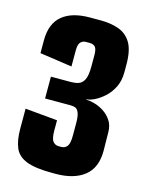

<svg xmlns="http://www.w3.org/2000/svg" viewBox="-99 -682 572 748"><g transform="rotate(15 187.5 -308.5)"><path d="M185 3Q116 3 80.5 -11Q45 -25 32.5 -55Q20 -85 20 -131V-212L150 -200V-159Q150 -126 159 -115Q168 -104 182 -104H192Q208 -104 216.5 -115.5Q225 -127 225 -158V-208Q225 -235 220 -248.5Q215 -262 207 -266Q199 -270 186 -270H83V-358H164Q180 -358 194 -362.5Q208 -367 216.5 -383.5Q225 -400 225 -437V-482Q225 -507 217.5 -515.5Q210 -524 195 -524H180Q170 -524 163 -519Q156 -514 153 -505.5Q150 -497 150 -482V-417L20 -436V-488Q20 -555 59 -587.5Q98 -620 170 -620H214Q255 -620 287 -608.5Q319 -597 337 -567Q355 -537 355 -480V-448Q355 -414 342 -388Q329 -362 309.5 -344.5Q290 -327 271 -318Q252 -309 240 -309V-307Q253 -307 272 -302Q291 -297 310 -285Q329 -273 342 -253.5Q355 -234 355 -206L356 -132Q356 -63 314 -30Q272 3 199 3Z"/></g></svg>

Font: Smooch Sans ExtraBold
Style: Regular
Weight: 800
Designer: Robert E. Leuschke
Foundry: Robert E. Leuschke
Version: Version 1.010